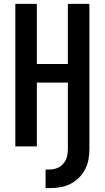

<svg xmlns="http://www.w3.org/2000/svg" viewBox="-20 -755 540 990"><path d="M215 215V119H236Q256 119 275 111.5Q294 104 307 88.5Q320 73 325 53.5Q330 34 330 13V-329H170V0H59V-735H170V-425H330V-735H441V13Q441 41 436 68Q431 95 418.5 119Q406 143 386 162.5Q366 182 341.5 194Q317 206 290 210.5Q263 215 236 215Z"/></svg>

Font: Moesevka
Style: Bold
Weight: 700
Monospace: yes
Designer: Belleve Invis
Foundry: Belleve Invis
Version: Version 32.5.0; ttfautohint (v1.8.4)